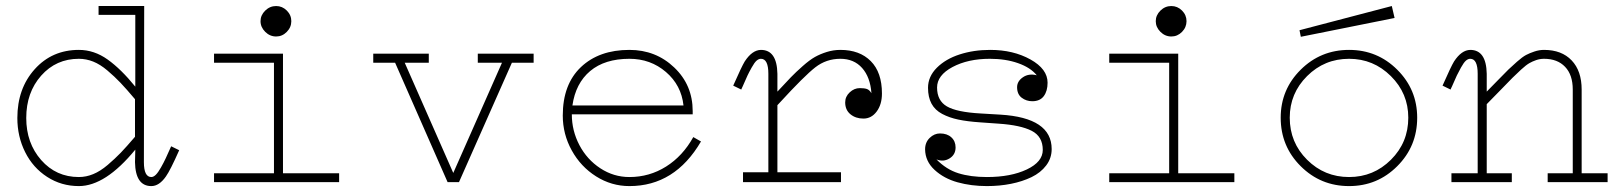

<svg xmlns="http://www.w3.org/2000/svg" viewBox="-20 -610 5436 643"><path d="M433.1 -560.1H310.1V-589.8H462.9L461.9 -66.9Q461.9 -17.1 486.8 -17.1Q494.1 -17.1 502 -24.9Q509.8 -32.7 519 -49.1Q528.3 -65.4 535.2 -80.3Q542 -95.2 553.2 -120.1L580.1 -106.9Q550.3 -39.6 535.6 -19Q513.2 13.2 486.8 13.2Q433.6 13.2 432.1 -66.9L433.1 -108.9Q333 13.2 244.1 13.2Q185.5 13.2 137.9 -17.6Q90.3 -48.3 64.2 -100.6Q38.1 -152.8 38.1 -214.8Q38.1 -313.5 96.2 -378.2Q154.3 -442.9 244.1 -442.9Q295.4 -442.9 340.6 -410.6Q385.7 -378.4 433.1 -319.8ZM432.1 -277.8Q403.3 -312 383.5 -332.8Q363.8 -353.5 339.6 -374Q315.4 -394.5 292 -403.8Q268.6 -413.1 244.1 -413.1Q168 -413.1 117.9 -356.7Q67.9 -300.3 67.9 -214.8Q67.9 -130.9 117.9 -74Q168 -17.1 244.1 -17.1Q268.6 -17.1 292.2 -26.9Q315.9 -36.6 340.6 -57.6Q365.2 -78.6 384.3 -98.4Q403.3 -118.2 432.1 -151.9Z M904.8 -487.8Q883.8 -487.8 868.2 -503.4Q852.5 -519 852.5 -539.1Q852.5 -559.1 868.2 -574.5Q883.8 -589.8 904.8 -589.8Q925.3 -589.8 940.4 -574.7Q955.6 -559.6 955.6 -539.1Q955.6 -518.6 940.4 -503.2Q925.3 -487.8 904.8 -487.8ZM927.7 -430.2V-29.8H1115.7V0H696.8V-29.8H897.5V-399.9H696.8V-430.2Z M1303.2 -399.9 1479 0H1517.1L1694.3 -399.9H1767.1V-430.2H1580.1V-399.9H1661.1L1498 -30.8L1335.4 -399.9H1416V-430.2H1230V-399.9Z M1864.7 -223.1Q1864.7 -327.6 1925.5 -385.3Q1986.3 -442.9 2087.9 -442.9Q2176.3 -442.9 2238 -384Q2299.8 -325.2 2299.8 -237.8V-227.1H1895Q1895 -172.4 1920.4 -124Q1945.8 -75.7 1990.5 -46.4Q2035.2 -17.1 2087.9 -17.1Q2154.8 -17.1 2210.7 -52.2Q2266.6 -87.4 2301.8 -150.9L2327.6 -136.2Q2240.2 13.2 2087.9 13.2Q2027.8 13.2 1976.3 -19.3Q1924.8 -51.8 1894.8 -106.2Q1864.7 -160.6 1864.7 -223.1ZM2269 -256.8Q2261.7 -324.7 2210.2 -368.9Q2158.7 -413.1 2087.9 -413.1Q2005.4 -413.1 1956.5 -372.1Q1907.7 -331.1 1897 -256.8Z M2794.4 -442.9Q2858.9 -442.9 2896.2 -405.3Q2933.6 -367.7 2933.6 -296.9Q2933.6 -260.3 2916 -236.6Q2898.4 -212.9 2871.6 -212.9Q2845.7 -212.9 2828.1 -227.3Q2810.5 -241.7 2810.5 -267.1Q2810.5 -286.6 2825.7 -300.8Q2840.8 -314.9 2859.4 -314.9Q2874.5 -314.9 2883.1 -312Q2891.6 -309.1 2898.4 -297.9Q2894.5 -351.6 2867.2 -382.3Q2839.8 -413.1 2794.4 -413.1Q2747.1 -413.1 2710.4 -384.5Q2673.8 -356 2591.3 -266.1Q2585.9 -260.7 2583.5 -257.8V-33.2H2796.4V0H2468.3V-33.2H2553.2V-362.8Q2553.2 -413.1 2528.3 -413.1Q2521 -413.1 2513.9 -407Q2506.8 -400.9 2497.3 -383.8Q2487.8 -366.7 2483.4 -357.2Q2479 -347.7 2466.8 -319.8Q2465.3 -316.9 2464.4 -314.7Q2463.4 -312.5 2462.4 -310.1L2435.5 -323.2Q2463.9 -387.7 2474.1 -404.3Q2499 -442.4 2528.3 -442.9Q2582 -442.9 2583.5 -362.8V-303.2Q2611.8 -334 2628.7 -351.3Q2645.5 -368.7 2668.5 -388.9Q2691.4 -409.2 2709.2 -419.2Q2727.1 -429.2 2749 -436Q2771 -442.9 2794.4 -442.9Z M3285.2 13.2Q3232.4 13.2 3186.8 0.5Q3141.1 -12.2 3109.9 -41Q3078.6 -69.8 3078.1 -109.9Q3078.1 -133.3 3093.5 -148.2Q3108.9 -163.1 3127.9 -163.1Q3151.9 -163.1 3166 -150.1Q3180.2 -137.2 3180.2 -116.2Q3180.2 -91.8 3159.7 -79.3Q3139.2 -66.9 3116.2 -76.2Q3148.9 -42.5 3189.7 -29.8Q3230.5 -17.1 3285.2 -17.1Q3365.2 -17.1 3418.7 -42.5Q3472.2 -67.9 3472.2 -107.9Q3472.2 -152.8 3435.1 -171.9Q3397.9 -190.9 3325.2 -195.8L3263.2 -200.2Q3219.7 -203.1 3189.5 -209.5Q3159.2 -215.8 3135.3 -228.5Q3111.3 -241.2 3099.6 -262.9Q3087.9 -284.7 3087.9 -315.9Q3087.9 -353.5 3117.4 -383.1Q3147 -412.6 3193.8 -427.7Q3240.7 -442.9 3295.9 -442.9Q3373.5 -442.9 3430.9 -410.9Q3488.3 -378.9 3488.3 -333Q3488.3 -305.2 3475.6 -288.1Q3462.9 -271 3437 -271Q3417 -271 3401.6 -282.7Q3386.2 -294.4 3386.2 -317.9Q3386.2 -337.9 3405.8 -351.3Q3425.3 -364.7 3452.1 -357.9Q3431.2 -383.8 3389.6 -398.4Q3348.1 -413.1 3294.9 -413.1Q3221.7 -413.1 3169.9 -385.5Q3118.2 -357.9 3118.2 -316.9Q3118.2 -272.9 3151.1 -253.7Q3184.1 -234.4 3264.2 -230L3330.1 -226.1Q3502 -215.8 3502 -110.8Q3502 -80.1 3483.6 -55.9Q3465.3 -31.7 3434.6 -16.8Q3403.8 -2 3365.7 5.6Q3327.6 13.2 3285.2 13.2Z M3902.8 -487.8Q3881.8 -487.8 3866.2 -503.4Q3850.6 -519 3850.6 -539.1Q3850.6 -559.1 3866.2 -574.5Q3881.8 -589.8 3902.8 -589.8Q3923.3 -589.8 3938.5 -574.7Q3953.6 -559.6 3953.6 -539.1Q3953.6 -518.6 3938.5 -503.2Q3923.3 -487.8 3902.8 -487.8ZM3925.8 -430.2V-29.8H4113.8V0H3694.8V-29.8H3895.5V-399.9H3694.8V-430.2Z M4336.4 -486.8 4650.4 -549.8 4641.1 -589.8 4332 -508.8ZM4498 13.2Q4402.8 13.2 4335.9 -53.5Q4269 -120.1 4269 -215.8Q4269 -310.1 4335.9 -376.5Q4402.8 -442.9 4498 -442.9Q4592.8 -442.9 4659.4 -376.5Q4726.1 -310.1 4726.1 -215.8Q4726.1 -120.1 4659.4 -53.5Q4592.8 13.2 4498 13.2ZM4498 -17.1Q4580.1 -17.1 4638.2 -75Q4696.3 -132.8 4696.3 -215.8Q4696.3 -297.4 4637.9 -355.2Q4579.6 -413.1 4498 -413.1Q4415.5 -413.1 4357.4 -355.2Q4299.3 -297.4 4299.3 -215.8Q4299.3 -132.8 4357.4 -75Q4415.5 -17.1 4498 -17.1Z M4928.7 -362.8Q4928.7 -413.1 4903.8 -413.1Q4896.5 -413.1 4889.4 -407Q4882.3 -400.9 4872.8 -383.8Q4863.3 -366.7 4858.9 -357.2Q4854.5 -347.7 4842.3 -319.8Q4840.8 -316.9 4839.8 -314.7Q4838.9 -312.5 4837.9 -310.1L4811 -323.2Q4839.4 -387.7 4849.6 -404.3Q4874.5 -442.4 4903.8 -442.9Q4957.5 -442.9 4959 -362.8V-303.2Q4972.7 -316.9 4996.8 -341.8Q5021 -366.7 5031.5 -377Q5042 -387.2 5060.3 -403.3Q5078.6 -419.4 5090.6 -425.8Q5102.5 -432.1 5118.7 -437.5Q5134.8 -442.9 5150.9 -442.9Q5210 -442.9 5243.4 -407.7Q5276.9 -372.6 5276.9 -310.1V-29.8H5363.8V0H5163.1V-29.8H5247.1V-310.1Q5247.1 -359.4 5221.4 -386.2Q5195.8 -413.1 5150.9 -413.1Q5137.2 -413.1 5124.5 -408.7Q5111.8 -404.3 5101.6 -398.4Q5091.3 -392.6 5074.2 -377Q5057.1 -361.3 5045.2 -349.4Q5033.2 -337.4 5006.1 -309.3Q4979 -281.2 4959 -261.2V-29.8H5043V0H4840.8V-29.8H4928.7Z"/></svg>

Font: Compagnon Light
Style: Regular
Weight: 400
Designer: Juliette Duhe, Lea Pradine
Foundry: Velvetyne Type Foundry
Version: Version 1.000;PS 001.000;hotconv 1.0.88;makeotf.lib2.5.64775